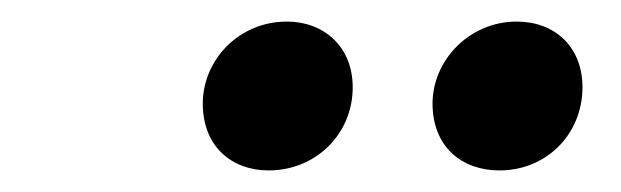

<svg xmlns="http://www.w3.org/2000/svg" viewBox="-20 -728 576 178"><path d="M229 -570C273 -570 307 -604 307 -647C307 -685 280 -708 246 -708C201 -708 168 -672 168 -632C168 -592 195 -570 229 -570ZM443 -570C487 -570 520 -604 520 -647C520 -685 494 -708 459 -708C415 -708 381 -672 381 -632C381 -592 408 -570 443 -570Z"/></svg>

Font: Source Sans Pro
Style: Bold Italic
Weight: 700
Italic angle: -11°
Designer: Paul D. Hunt
Foundry: Adobe Systems Incorporated
Version: Version 3.006;hotconv 1.0.111;makeotfexe 2.5.65597